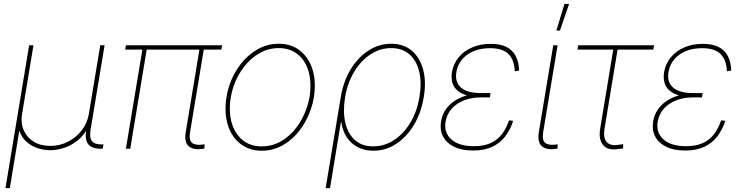

<svg xmlns="http://www.w3.org/2000/svg" viewBox="-20 -770 3852 994"><path d="M8.3 204.1 130.9 -535.6H153.3L94.2 -179.7Q86.4 -132.8 102.8 -95.5Q119.1 -58.1 154.8 -36.4Q190.4 -14.6 239.7 -14.6Q289.6 -14.6 332 -36.4Q374.5 -58.1 403.3 -95.5Q432.1 -132.8 439.9 -179.7L499 -535.6H521.5L448.7 -96.7Q442.4 -56.6 455.6 -39.6Q468.8 -22.5 503.9 -22.5H515.6L511.7 0H500Q455.1 0 436.8 -23.4Q418.5 -46.9 426.3 -96.7L439.9 -179.7H457.5Q448.7 -127.9 425.5 -92Q402.3 -56.2 370.6 -34.2Q338.9 -12.2 304.4 -2.2Q270 7.8 239.7 7.8Q209.5 7.8 177.2 -2.2Q145 -12.2 119.1 -34.2Q93.3 -56.2 80.6 -92Q67.9 -127.9 76.7 -179.7H94.2L30.8 204.1Z M1029.3 0.5Q981.4 7.8 957.3 -12.9Q933.1 -33.7 941.4 -85.4L1014.2 -523.9H1036.6L963.9 -85.4Q957 -42.5 975.6 -29.3Q994.1 -16.1 1032.2 -22Q1035.6 -22.9 1035.6 -22.7Q1035.6 -22.5 1038.6 -22.9V-1Q1036.6 -0.5 1034.2 -0.2Q1031.7 0 1029.3 0.5ZM631.8 0 718.8 -523.9H741.2L654.3 0ZM627.9 -513.2 631.8 -535.6H1129.9L1126 -513.2Z M1334.5 10.3Q1277.8 10.3 1235.6 -17.6Q1193.4 -45.4 1170.4 -94.5Q1147.5 -143.6 1147.5 -207.5Q1147.5 -269.5 1167.7 -329.1Q1188 -388.7 1225.3 -437.3Q1262.7 -485.8 1313.2 -514.6Q1363.8 -543.5 1423.8 -543.5Q1480.5 -543.5 1522 -515.9Q1563.5 -488.3 1586.7 -439.2Q1609.9 -390.1 1609.9 -326.2Q1609.9 -264.6 1589.4 -204.6Q1568.8 -144.5 1532 -95.9Q1495.1 -47.4 1444.6 -18.6Q1394 10.3 1334.5 10.3ZM1334.5 -12.2Q1390.1 -12.2 1436.3 -39.3Q1482.4 -66.4 1516.1 -111.8Q1549.8 -157.2 1568.6 -212.9Q1587.4 -268.6 1587.4 -325.7Q1587.4 -383.8 1567.6 -427.7Q1547.9 -471.7 1511 -496.3Q1474.1 -521 1423.3 -521Q1369.6 -521 1323.7 -494.9Q1277.8 -468.8 1243.2 -423.8Q1208.5 -378.9 1189.2 -323Q1169.9 -267.1 1169.9 -208Q1169.9 -120.6 1214.4 -66.4Q1258.8 -12.2 1334.5 -12.2Z M1666 204.1 1744.1 -267.1Q1757.3 -347.7 1794.9 -409.9Q1832.5 -472.2 1887 -507.8Q1941.4 -543.5 2004.9 -543.5Q2069.3 -543.5 2111.6 -507.8Q2153.8 -472.2 2170.7 -409.7Q2187.5 -347.2 2173.8 -267.1Q2160.6 -186.5 2123.3 -123.8Q2085.9 -61 2031.5 -25.4Q1977.1 10.3 1912.6 10.3Q1867.2 10.3 1832 -8.1Q1796.9 -26.4 1775.1 -59.6Q1753.4 -92.8 1747.1 -136.7H1744.6L1688.5 204.1ZM1912.6 -12.2Q1970.2 -12.2 2020 -44.9Q2069.8 -77.6 2104.5 -135.3Q2139.2 -192.9 2151.4 -267.1Q2164.1 -340.8 2150.4 -398.4Q2136.7 -456.1 2099.9 -488.5Q2063 -521 2005.4 -521Q1946.8 -521 1897.2 -488Q1847.7 -455.1 1813.2 -397.7Q1778.8 -340.3 1766.6 -267.1Q1754.4 -192.9 1767.6 -135.3Q1780.8 -77.6 1817.4 -44.9Q1854 -12.2 1912.6 -12.2Z M2429.2 9.3Q2370.1 9.3 2330.6 -10.3Q2291 -29.8 2273.7 -63.5Q2256.3 -97.2 2263.2 -140.6Q2269 -176.3 2287.8 -203.4Q2306.6 -230.5 2335.9 -249.3Q2365.2 -268.1 2402.8 -277.8Q2440.4 -287.6 2483.4 -287.6H2519.5L2516.1 -265.6H2466.8Q2421.9 -265.6 2383.1 -250.7Q2344.2 -235.8 2318.8 -207.8Q2293.5 -179.7 2286.6 -139.2Q2277.3 -83.5 2316.7 -48.3Q2356 -13.2 2433.1 -13.2Q2485.4 -13.2 2520.8 -29.5Q2556.2 -45.9 2578.9 -75.9Q2601.6 -106 2615.2 -147L2636.7 -144.5Q2622.1 -98.6 2595.7 -64Q2569.3 -29.3 2528.3 -10Q2487.3 9.3 2429.2 9.3ZM2478.5 -266.1Q2434.6 -266.1 2402.3 -274.7Q2370.1 -283.2 2350.1 -299.6Q2330.1 -315.9 2322.5 -340.3Q2314.9 -364.7 2319.8 -396.5Q2327.6 -440.4 2354.7 -473.4Q2381.8 -506.3 2424.6 -524.7Q2467.3 -543 2521 -543Q2570.3 -543 2602.1 -526.9Q2633.8 -510.7 2649.9 -480Q2666 -449.2 2667.5 -404.8L2645 -400.9Q2642.6 -460.9 2612.1 -490.7Q2581.5 -520.5 2517.6 -520.5Q2446.3 -520.5 2399.7 -487.3Q2353 -454.1 2342.8 -397.9Q2334 -345.2 2366.5 -316.7Q2398.9 -288.1 2470.2 -288.1H2519.5L2516.1 -266.1Z M2857.9 0.5Q2810.1 7.8 2785.6 -12.9Q2761.2 -33.7 2769.5 -85.4L2844.2 -535.6H2866.7L2792 -85.4Q2785.2 -42.5 2804 -29.3Q2822.8 -16.1 2860.8 -22Q2863.8 -22.9 2863.8 -22.7Q2863.8 -22.5 2866.7 -22.9V-1Q2864.7 -0.5 2862.5 -0.2Q2860.4 0 2857.9 0.5ZM2860.4 -611.8 2902.3 -749.5H2926.3L2878.9 -611.8Z M3180.7 1.5Q3127 10.3 3102.5 -19Q3078.1 -48.3 3086.9 -102.1L3154.8 -513.2H2969.7L2973.6 -535.6H3366.2L3362.3 -513.2H3177.2L3109.4 -102.1Q3102.1 -56.6 3120.8 -34.9Q3139.6 -13.2 3182.1 -20.5Q3188 -21 3194.1 -22Q3200.2 -22.9 3206.1 -23.4V-1.5Q3199.7 -0.5 3193.4 0.2Q3187 1 3180.7 1.5Z M3527.3 9.3Q3468.3 9.3 3428.7 -10.3Q3389.2 -29.8 3371.8 -63.5Q3354.5 -97.2 3361.3 -140.6Q3367.2 -176.3 3386 -203.4Q3404.8 -230.5 3434.1 -249.3Q3463.4 -268.1 3501 -277.8Q3538.6 -287.6 3581.5 -287.6H3617.7L3614.3 -265.6H3564.9Q3520 -265.6 3481.2 -250.7Q3442.4 -235.8 3417 -207.8Q3391.6 -179.7 3384.8 -139.2Q3375.5 -83.5 3414.8 -48.3Q3454.1 -13.2 3531.2 -13.2Q3583.5 -13.2 3618.9 -29.5Q3654.3 -45.9 3677 -75.9Q3699.7 -106 3713.4 -147L3734.9 -144.5Q3720.2 -98.6 3693.8 -64Q3667.5 -29.3 3626.5 -10Q3585.4 9.3 3527.3 9.3ZM3576.7 -266.1Q3532.7 -266.1 3500.5 -274.7Q3468.3 -283.2 3448.2 -299.6Q3428.2 -315.9 3420.7 -340.3Q3413.1 -364.7 3418 -396.5Q3425.8 -440.4 3452.9 -473.4Q3480 -506.3 3522.7 -524.7Q3565.4 -543 3619.1 -543Q3668.5 -543 3700.2 -526.9Q3731.9 -510.7 3748 -480Q3764.2 -449.2 3765.6 -404.8L3743.2 -400.9Q3740.7 -460.9 3710.2 -490.7Q3679.7 -520.5 3615.7 -520.5Q3544.4 -520.5 3497.8 -487.3Q3451.2 -454.1 3440.9 -397.9Q3432.1 -345.2 3464.6 -316.7Q3497.1 -288.1 3568.4 -288.1H3617.7L3614.3 -266.1Z"/></svg>

Font: Inter 20pt Thin
Style: Italic
Weight: 250
Italic angle: -9.3988°
Version: Version 4.001;git-66647c0bb